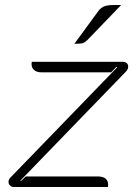

<svg xmlns="http://www.w3.org/2000/svg" viewBox="-20 -747 551 767"><path d="M14 -20Q14 -30 22 -38L448 -478L445 -480L424 -458H146Q127 -458 116.5 -467Q106 -476 106 -492L107 -500H470Q480 -500 486 -495Q492 -490 492 -481Q492 -470 483 -461L61 -25L63 -23L83 -42H373Q391 -42 401.5 -33.5Q412 -25 412 -9Q412 -3 411 0H34Q26 0 20 -6Q14 -12 14 -20ZM373 -703Q382 -715 395 -721Q408 -727 436 -727H464L329 -587Q320 -578 311.5 -575Q303 -572 277 -572Z"/></svg>

Font: K2D Thin
Style: Italic
Weight: 100
Italic angle: -10°
Designer: Katatrad Aksorn Co.,Ltd.
Foundry: Cadson Demak Co.,Ltd.
Version: Version 1.000; ttfautohint (v1.6)